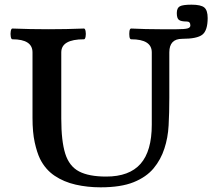

<svg xmlns="http://www.w3.org/2000/svg" viewBox="-20 -788 908 821"><path d="M410 13Q354 13 303.5 1.5Q253 -10 213.5 -36.5Q174 -63 151 -109Q138 -136 128.5 -179Q119 -222 119 -284V-564Q119 -620 33 -620Q28 -620 26 -631.5Q24 -643 26 -654.5Q28 -666 33 -666Q110 -663 186 -663Q263 -663 339 -666Q344 -666 346 -654.5Q348 -643 346 -631.5Q344 -620 339 -620Q242 -620 242 -564V-281Q242 -185 259 -131Q276 -77 318 -55Q360 -33 434 -33Q533 -33 581 -87.5Q629 -142 629 -255V-564Q629 -620 541 -620Q535 -620 533.5 -631.5Q532 -643 533.5 -654.5Q535 -666 541 -666Q603 -663 664 -663H735Q770 -663 782 -666.5Q794 -670 794 -679Q794 -696 779 -696Q754 -696 745 -703Q736 -710 736 -732Q736 -754 749 -761Q762 -768 799 -768Q839 -768 853.5 -756Q868 -744 868 -711Q868 -658 845.5 -640Q823 -622 759 -622Q704 -622 704 -564V-370Q704 -305 701 -251.5Q698 -198 683 -153Q668 -106 637 -68.5Q606 -31 551.5 -9Q497 13 410 13Z"/></svg>

Font: Junicode SmExp
Style: Bold
Weight: 700
Width: 6
Designer: Peter S. Baker
Version: Version 2.205; ttfautohint (v1.8.4)